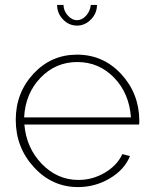

<svg xmlns="http://www.w3.org/2000/svg" viewBox="-20 -750 619 780"><path d="M349 -730H374Q374 -696 349.5 -671Q325 -646 293 -646Q260 -646 236 -671Q212 -696 212 -730H238Q238 -707 255 -687.5Q272 -668 293 -668Q313 -668 329.5 -686Q346 -704 349 -730ZM297 10Q192 10 118 -70.5Q44 -151 44 -263Q44 -373 116 -450.5Q188 -528 293 -528Q399 -528 472 -449.5Q545 -371 546 -260Q546 -249 545 -244H79Q87 -149 150 -84Q213 -19 299 -19Q356 -19 406 -48.5Q456 -78 477 -124L508 -116Q486 -61 426.5 -25.5Q367 10 297 10ZM78 -273H512Q505 -371 443.5 -434.5Q382 -498 294 -498Q206 -498 144.5 -434Q83 -370 78 -273Z"/></svg>

Font: Raleway-v4020 ExtraLight
Style: Regular
Weight: 275
Designer: Matt McInerney, Pablo Impallari, Rodrigo Fuenzalida
Foundry: Matt McInerney, Pablo Impallari, Rodrigo Fuenzalida
Version: Version 4.020;PS 004.020;hotconv 1.0.88;makeotf.lib2.5.64775